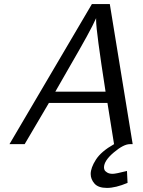

<svg xmlns="http://www.w3.org/2000/svg" viewBox="-20 -714 707 951"><path d="M26.9 0 435.1 -693.8H523.9L637.2 0H623Q592.3 0 543.7 41Q495.1 82 495.1 115.2Q495.1 121.1 497.6 127.4Q500 133.8 510.5 140.4Q521 147 538.1 147Q553.2 147 608.9 132.8L611.8 191.9Q552.7 216.8 509.8 216.8Q466.8 216.8 448 195.3Q429.2 173.8 429.2 147.9Q429.2 117.2 455.1 76.7Q481 36.1 544.9 0L512.2 -204.1H222.2L102.1 0ZM253.9 -259.8H502.9Q456.1 -560.5 456.1 -612.8V-624Q440.9 -589.8 409.4 -532.5Q377.9 -475.1 319.3 -374Q260.7 -272.9 253.9 -259.8Z"/></svg>

Font: CMU Sans Serif
Style: Oblique
Weight: 500
Italic angle: -12°
Version: Version 0.7.0